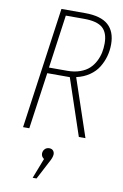

<svg xmlns="http://www.w3.org/2000/svg" viewBox="-102 -739 682 1064"><g transform="rotate(10 239.0 -207.5)"><path d="M460 -536.1Q460 -501 450.9 -468.5Q441.9 -436 423.8 -406.5Q405.8 -377 374 -355.2Q342.3 -333.5 300.8 -324.2L410.2 0H373L266.1 -317.9H139.2L94.2 0H59.1L154.8 -682.1H288.1Q376.5 -682.1 418.2 -645.3Q460 -608.4 460 -536.1ZM143.1 -350.1H246.1Q286.1 -350.1 317.6 -361.3Q349.1 -372.6 368.7 -390.9Q388.2 -409.2 400.9 -433.8Q413.6 -458.5 418.7 -483.4Q423.8 -508.3 423.8 -535.2Q423.8 -594.7 392.6 -622.3Q361.3 -649.9 288.1 -649.9H185.1ZM223.1 89.8Q236.8 89.8 244.4 98.1Q252 106.4 252 119.1Q252 136.7 233.9 168L182.1 267.1H160.2L204.1 153.8Q188 142.6 188 126Q188 110.8 197.8 100.3Q207.5 89.8 223.1 89.8Z"/></g></svg>

Font: Fira Sans Compressed UltraLight
Style: Italic
Weight: 200
Width: 3
Italic angle: -8°
Designer: Carrois Corporate & Edenspiekermann AG
Foundry: Carrois Corporate GbR & Edenspiekermann AG
Version: Version 4.203;PS 004.203;hotconv 1.0.88;makeotf.lib2.5.64775